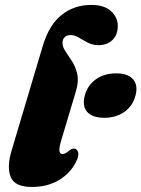

<svg xmlns="http://www.w3.org/2000/svg" viewBox="-20 -747 574 780"><path d="M350 -727Q404 -727 431.2 -701.5Q458.5 -676 458.5 -642Q458.5 -605 436.5 -584.2Q414.5 -563.5 380 -563.5Q356.5 -563.5 337 -573.8Q317.5 -584 300.5 -594.2Q283.5 -604.5 266.5 -604.5Q251 -604.5 242.5 -595.8Q234 -587 234 -573Q234 -555.5 246.5 -537.5Q259 -519.5 273.2 -497.2Q287.5 -475 294 -445.2Q300.5 -415.5 288 -375L230 -181Q219 -145 221.5 -133Q224 -121 234 -121Q245 -121 262 -136Q276 -147 287 -142Q296 -138 298 -124.5Q300 -111 288.5 -88.5Q266 -43.5 219.5 -15.5Q173 12.5 109.5 12.5Q39.5 12.5 23.2 -28.5Q7 -69.5 27.5 -136.5L153.5 -559.5Q179.5 -646.5 230.8 -686.8Q282 -727 350 -727ZM403.5 -268.5Q355.5 -268.5 334.2 -292.5Q313 -316.5 324.5 -359Q335.5 -400.5 369.5 -424.8Q403.5 -449 451.5 -449Q500 -449 520.8 -424.8Q541.5 -400.5 530.5 -359Q519.5 -317 485.8 -292.8Q452 -268.5 403.5 -268.5Z"/></svg>

Font: Fraunces 72pt Soft Black
Style: Italic
Weight: 900
Italic angle: -16°
Version: Version 1.000;[b76b70a41]